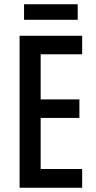

<svg xmlns="http://www.w3.org/2000/svg" viewBox="-20 -882 452 902"><path d="M366 0H72V-714H366V-627H171V-415H353V-328H171V-88H366ZM345 -862V-789H93V-862Z"/></svg>

Font: Noto Sans Sinhala ExtraCondensed Medium
Style: Regular
Weight: 500
Width: 2
Designer: Jelle Bosma - Monotype Design Team
Foundry: Monotype Imaging Inc.
Version: Version 2.006; ttfautohint (v1.8.4.7-5d5b)